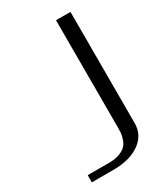

<svg xmlns="http://www.w3.org/2000/svg" viewBox="-196 -876 830 960"><g transform="rotate(-30 219.0 -396.0)"><path d="M375 -791.5V-149.9Q375 -80.6 317.6 -40.3Q260.3 0 166.5 0H41.5V-41.5H166.5Q201.2 -41.5 225.8 -51Q250.5 -60.5 262.9 -73.2Q275.4 -85.9 282.2 -106.2Q289.1 -126.5 290.3 -139.9Q291.5 -153.3 291.5 -172.9V-791.5Z"/></g></svg>

Font: Gputeks
Style: Regular
Weight: 500
Version: Version 0.9